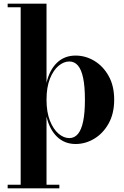

<svg xmlns="http://www.w3.org/2000/svg" viewBox="-20 -770 674 1040"><path d="M21.5 250V230.5H92V-730.5H21.5V-750H232V-321.5Q248 -391 288.5 -430Q329 -469 389.5 -469Q443 -469 490.8 -440.5Q538.5 -412 568.5 -358.5Q598.5 -305 598.5 -230Q598.5 -155 568.5 -101.2Q538.5 -47.5 490.8 -18.8Q443 10 389.5 10Q329.5 10 288.8 -29.5Q248 -69 232 -138.5V230.5H301.5V250ZM355.5 -22Q383.5 -22 402.2 -44.5Q421 -67 430.5 -113Q440 -159 440 -230Q440 -301 430.5 -347Q421 -393 402.2 -415Q383.5 -437 355.5 -437Q325.5 -437 297.2 -413.5Q269 -390 250.5 -343.8Q232 -297.5 232 -230Q232 -162.5 250.5 -116Q269 -69.5 297.2 -45.8Q325.5 -22 355.5 -22Z"/></svg>

Font: Bodoni Moda
Style: Bold
Weight: 700
Designer: Owen Earl
Foundry: indestructible type
Version: Version 2.005